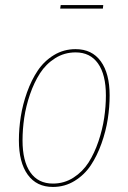

<svg xmlns="http://www.w3.org/2000/svg" viewBox="-20 -720 501 749"><path d="M381.3 -686.5H214.8L216.8 -700.2H382.8ZM186.5 9.3Q122.6 9.3 88.1 -38.6Q53.7 -86.4 53.7 -172.4Q53.7 -217.8 61 -264.9Q68.4 -312 85.4 -359.9Q102.5 -407.7 127.4 -444.8Q152.3 -481.9 190.4 -505.1Q228.5 -528.3 274.9 -528.3Q338.9 -528.3 373.3 -480.7Q407.7 -433.1 407.7 -347.7Q407.7 -302.7 400.4 -255.6Q393.1 -208.5 376 -160.4Q358.9 -112.3 334.2 -75.2Q309.6 -38.1 271.2 -14.4Q232.9 9.3 186.5 9.3ZM186.5 -3.9Q230.5 -3.9 266.6 -27.1Q302.7 -50.3 325.7 -86.4Q348.6 -122.6 364.3 -169.2Q379.9 -215.8 386.5 -260.5Q393.1 -305.2 393.1 -347.7Q393.1 -428.7 362.5 -472.2Q332 -515.6 274.9 -515.6Q231 -515.6 195.1 -492.9Q159.2 -470.2 136 -434.1Q112.8 -397.9 96.9 -351.6Q81.1 -305.2 74.5 -260.3Q67.9 -215.3 67.9 -172.4Q67.9 -91.3 98.4 -47.6Q128.9 -3.9 186.5 -3.9Z"/></svg>

Font: Fira Sans Compressed Hair
Style: Italic
Weight: 100
Width: 3
Italic angle: -8°
Designer: Carrois Corporate & Edenspiekermann AG
Foundry: Carrois Corporate GbR & Edenspiekermann AG
Version: Version 4.203;PS 004.203;hotconv 1.0.88;makeotf.lib2.5.64775